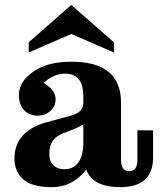

<svg xmlns="http://www.w3.org/2000/svg" viewBox="-20 -752 665 784"><path d="M192.9 12.2Q109.9 12.2 74.5 -19.8Q39.1 -51.8 39.1 -105Q39.1 -213.4 164.1 -251L269.5 -279.8Q320.3 -293 320.3 -331.5V-357.4Q320.3 -451.2 247.1 -451.2Q197.8 -451.2 158.2 -413.1Q207 -385.7 207 -346.7Q207 -317.4 185.5 -298.6Q164.1 -279.8 135.3 -279.8Q97.7 -279.8 77.4 -303.2Q57.1 -326.7 57.1 -362.8Q57.1 -418 115 -459Q172.9 -500 272 -500Q474.1 -500 474.1 -333V-98.6Q474.1 -53.2 507.8 -53.2Q541 -53.2 541 -98.6V-219.7H605V-108.9Q605 12.2 470.7 12.2Q359.4 12.2 332 -59.1Q275.9 12.2 192.9 12.2ZM242.2 -61Q282.2 -61 301.3 -90.3Q320.3 -119.6 320.3 -169.9V-244.1Q298.8 -230 240 -208.7Q181.2 -187.5 181.2 -125Q181.2 -93.3 198.2 -77.1Q215.3 -61 242.2 -61ZM445.3 -537.6 271 -613.3 97.2 -537.6V-579.1L271 -731.9L445.3 -579.1Z"/></svg>

Font: Munson
Style: Bold
Weight: 700
Designer: Paul James MIller
Foundry: High-Logic / Made with FontCreator
Version: Version 2.10;May 5, 2019;FontCreator 11.5.0.2430 64-bit